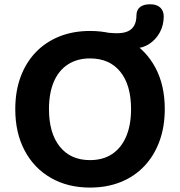

<svg xmlns="http://www.w3.org/2000/svg" viewBox="-20 -859 834 890"><path d="M397 10.5Q293.5 10.5 215.2 -34.8Q137 -80 93.9 -161.8Q50.8 -243.5 50.8 -352.9Q50.8 -435.8 75.4 -502.4Q100 -569 145.6 -616.6Q191.2 -664.2 255.1 -689.9Q319 -715.5 397.4 -715.5Q502 -715.5 579.8 -670.8Q657.5 -626 700.6 -544.8Q743.8 -463.5 743.8 -353.9Q743.8 -271 719.1 -204Q694.5 -137 648.9 -88.9Q603.2 -40.8 539.4 -15.1Q475.5 10.5 397 10.5ZM397.1 -116.8Q457.4 -116.8 499.7 -144.9Q542 -173 564.8 -226.1Q587.5 -279.2 587.5 -353.1Q587.5 -464.8 537.6 -526.5Q487.8 -588.2 397.2 -588.2Q338 -588.2 295.1 -560.5Q252.2 -532.8 229.6 -480.3Q207 -427.7 207 -353.2Q207 -241.8 257.2 -179.3Q307.5 -116.8 397.1 -116.8ZM496.2 -634.5 455 -709Q476 -708 492 -706.5Q508 -705 522.5 -705Q554.2 -705 574 -714.5Q593.8 -724 603.1 -742.5Q612.5 -761 612.5 -787.8Q612.5 -812.8 628.9 -826Q645.2 -839.2 676.2 -839.2Q706.5 -839.2 722.8 -824Q739 -808.8 739 -782.5Q739 -743.2 721.1 -709.4Q703.2 -675.5 671.2 -655Q639.2 -634.5 598 -634.5Z"/></svg>

Font: Nunito ExtraLight
Style: Regular
Weight: 200
Designer: Vernon Adams
Foundry: Vernon Adams
Version: Version 3.602;April 4, 2023;FontCreator 14.0.0.2856 64-bit